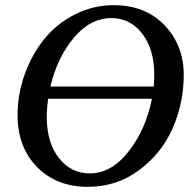

<svg xmlns="http://www.w3.org/2000/svg" viewBox="-20 -707 749 743"><path d="M691 -417Q691 -309 648.5 -211.5Q606 -114 519 -49Q432 16 320 16Q199 16 123.5 -60.5Q48 -137 48 -262Q48 -342 75.5 -419Q103 -496 151 -555.5Q199 -615 269.5 -651Q340 -687 420 -687Q542 -687 616.5 -609.5Q691 -532 691 -417ZM577 -417Q577 -516 530.5 -576.5Q484 -637 411 -637Q329 -637 265 -560Q201 -483 175 -372H575Q577 -402 577 -417ZM568 -325H166Q161 -285 161 -254Q161 -155 208 -95.5Q255 -36 327 -36Q412 -36 478.5 -122Q545 -208 568 -325Z"/></svg>

Font: Veleka
Style: Italic
Weight: 400
Italic angle: -12°
Designer: Stefan Peev, Context Ltd, 2016; SIL International, 1997-2014.
Foundry: Stefan Peev, Context Ltd, 2016
Version: Version 1.000